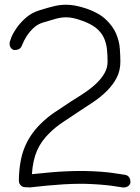

<svg xmlns="http://www.w3.org/2000/svg" viewBox="-20 -780 598 820"><path d="M515.6 -33.2Q537.1 -28.3 537.1 0Q535.2 9.8 526.4 15.6Q517.6 21.5 503.9 20.5Q484.4 17.6 459 13.7Q437.5 10.7 406.7 8.3Q376 5.9 338.9 4.9H325.2Q288.1 4.9 250 7.3Q211.9 9.8 181.2 12.7Q150.4 15.6 129.9 18.1Q109.4 20.5 107.4 20.5Q104.5 20.5 101.1 20Q97.7 19.5 87.9 19.5Q76.2 19.5 68.4 11.2Q60.5 2.9 60.5 -7.8Q61.5 -89.8 83.5 -146.5Q105.5 -203.1 152.3 -250Q180.7 -278.3 214.8 -301.3Q249 -324.2 283.2 -346.7Q313.5 -365.2 341.8 -384.3Q370.1 -403.3 391.6 -423.8Q413.1 -444.3 426.3 -467.3Q439.5 -490.2 439.5 -516.6Q439.5 -545.9 436.5 -571.8Q433.6 -597.7 422.9 -620.1Q412.1 -642.6 390.6 -660.2Q369.1 -677.7 331.1 -691.4Q309.6 -699.2 293.5 -702.6Q277.3 -706.1 262.7 -706.1Q242.2 -706.1 219.7 -700.2Q197.3 -694.3 163.1 -683.6Q138.7 -675.8 122.1 -659.7Q105.5 -643.6 94.7 -627Q82 -607.4 73.2 -585Q66.4 -565.4 39.1 -566.4Q30.3 -569.3 24.9 -577.6Q19.5 -585.9 21.5 -600.6Q21.5 -602.5 28.3 -620.1Q35.2 -637.7 50.3 -659.7Q65.4 -681.6 89.8 -703.6Q114.3 -725.6 149.4 -736.3Q183.6 -747.1 210 -753.4Q236.3 -759.8 262.7 -759.8Q281.2 -759.8 302.2 -755.9Q323.2 -752 349.6 -743.2Q403.3 -724.6 433.1 -695.8Q462.9 -667 476.1 -635.7Q489.3 -604.5 491.7 -572.8Q494.1 -541 494.1 -516.6Q494.1 -478.5 478.5 -448.2Q462.9 -418 437 -392.1Q411.1 -366.2 378.4 -344.2Q345.7 -322.3 312.5 -300.8Q280.3 -279.3 248 -257.8Q215.8 -236.3 190.4 -210.9Q155.3 -176.8 137.7 -135.7Q120.1 -94.7 116.2 -36.1Q128.9 -37.1 151.4 -39.6Q173.8 -42 202.1 -44.4Q230.5 -46.9 262.2 -48.3Q293.9 -49.8 326.2 -49.8H339.8Q419.9 -47.9 466.8 -40.5Q513.7 -33.2 515.6 -33.2Z"/></svg>

Font: Coming Soon
Style: Regular
Weight: 400
Designer: Dathan Boardman
Foundry: Open Window
Version: Version 1.002